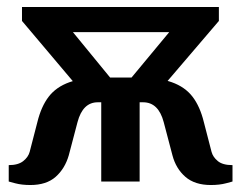

<svg xmlns="http://www.w3.org/2000/svg" viewBox="-20 -520 691 550"><path d="M67 10Q42 10 23.5 5Q5 0 5 0V-47Q32 -47 46.5 -58.5Q61 -70 65 -85L87 -170Q98 -215 119.5 -243Q141 -271 179 -284.5Q217 -298 278 -298H372Q434 -298 472 -284.5Q510 -271 531.5 -243Q553 -215 564 -170L586 -85Q590 -70 604 -58.5Q618 -47 646 -47V0Q646 0 627.5 5Q609 10 584 10Q538 10 511 -13.5Q484 -37 474 -75L449 -170Q434 -227 390 -227H380V0H270V-227H260Q217 -227 202 -170L177 -75Q166 -37 139.5 -13.5Q113 10 67 10ZM200 -274 43 -460V-500H607V-460L448 -274H337L493 -462L522 -428H130L161 -462L315 -274Z"/></svg>

Font: Cuprum SemiBold
Style: Regular
Weight: 600
Designer: Jovanny Lemonad
Foundry: Jovanny Lemonad
Version: Version 3.000